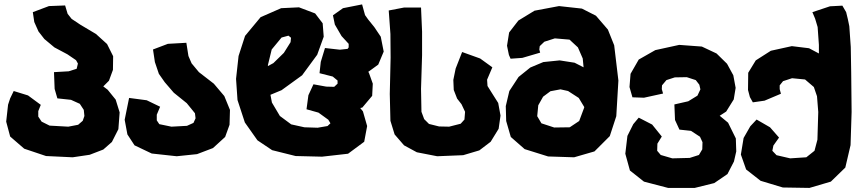

<svg xmlns="http://www.w3.org/2000/svg" viewBox="-20 -707 4014 894"><path d="M283.2 -681.6 208 -678.7 132.8 -650.4 139.6 -604.5 159.2 -560.5 186.5 -525.4 233.4 -486.3 293.9 -454.1 334 -426.8 342.8 -411.1 336.9 -386.7 299.8 -375 231.4 -371.1 234.4 -293 247.1 -249 310.5 -242.2 351.6 -223.6 370.1 -195.3 373 -167 365.2 -144.5 343.8 -126 297.9 -117.2 210.9 -122.1 173.8 -140.6 158.2 -164.1V-189.5L169.9 -218.8L110.4 -262.7L43.9 -283.2L27.3 -249L17.6 -219.7L8.8 -140.6L27.3 -71.3L92.8 -14.6L194.3 19.5L318.4 25.4L397.5 13.7L460.9 -10.7L501 -45.9L531.2 -105.5L537.1 -183.6L518.6 -243.2L481.4 -289.1L460.9 -304.7L487.3 -331.1L505.9 -381.8L506.8 -445.3L478.5 -502L426.8 -548.8L354.5 -591.8L313.5 -619.1L294.9 -642.6Z M847.7 -507.8 761.7 -502.9 692.4 -476.6 701.2 -418 719.7 -363.3 747.1 -324.2 789.1 -275.4 849.6 -226.6 887.7 -179.7 890.6 -156.2 880.9 -134.8 850.6 -121.1 778.3 -117.2 721.7 -128.9 710 -146.5V-172.9L725.6 -210L663.1 -240.2L581.1 -251L560.5 -149.4L573.2 -81.1L606.4 -30.3L686.5 7.8L802.7 20.5L897.5 10.7L971.7 -17.6L1028.3 -69.3L1048.8 -126L1050.8 -195.3L1024.4 -259.8L975.6 -317.4L906.2 -371.1L872.1 -412.1L857.4 -446.3Z M1657.2 -204.1 1667 -206.1 1712.9 -260.7 1715.8 -317.4 1697.3 -369.1 1694.3 -372.1 1741.2 -406.2 1766.6 -466.8 1752.9 -536.1 1722.7 -581.1 1694.3 -616.2 1679.7 -636.7 1666 -686.5 1577.1 -668.9 1530.3 -635.7 1539.1 -592.8 1570.3 -539.1 1603.5 -502.9V-486.3L1598.6 -479.5L1562.5 -475.6L1493.2 -483.4L1473.6 -418.9L1467.8 -366.2L1529.3 -350.6L1551.8 -332V-317.4L1536.1 -302.7L1499 -303.7L1439.5 -314.5L1416 -263.7L1407.2 -198.2L1462.9 -182.6L1508.8 -149.4L1518.6 -132.8L1504.9 -120.1L1459 -112.3L1397.5 -114.3L1335.9 -127.9L1283.2 -167L1246.1 -229.5L1239.3 -265.6L1291 -287.1L1386.7 -356.4L1457 -452.1L1487.3 -536.1L1482.4 -598.6L1447.3 -644.5L1372.1 -672.9L1289.1 -668.9L1193.4 -627L1121.1 -540L1090.8 -446.3L1079.1 -339.8L1085.9 -241.2L1120.1 -136.7L1178.7 -53.7L1247.1 -7.8L1356.4 19.5L1479.5 22.5L1600.6 8.8L1675.8 -46.9L1689.5 -120.1L1669.9 -188.5ZM1227.5 -399.4V-404.3L1245.1 -476.6L1291 -532.2L1323.2 -541L1335 -531.2L1333 -510.7L1301.8 -460.9L1252.9 -413.1Z M2136.7 15.6 2211.9 -6.8 2264.6 -46.9 2301.8 -107.4 2310.5 -168.9 2299.8 -227.5 2269.5 -275.4 2250 -306.6 2248 -335.9 2272.5 -393.6 2215.8 -434.6 2131.8 -464.8 2101.6 -387.7 2090.8 -335 2092.8 -288.1 2108.4 -248 2128.9 -221.7 2145.5 -186.5 2142.6 -150.4 2125 -130.9 2071.3 -117.2 2024.4 -118.2 1977.5 -129.9 1955.1 -152.3 1942.4 -186.5 1940.4 -293 1945.3 -450.2V-559.6L1940.4 -671.9H1861.3L1790 -658.2L1797.9 -548.8L1798.8 -438.5L1794.9 -269.5L1797.9 -144.5L1817.4 -81.1L1861.3 -30.3L1920.9 2L2015.6 20.5Z M2357.4 -433.6 2412.1 -437.5 2495.1 -461.9 2491.2 -476.6 2493.2 -492.2 2514.6 -512.7 2563.5 -528.3 2631.8 -522.5 2670.9 -486.3 2693.4 -434.6 2697.3 -393.6 2655.3 -415 2585.9 -425.8 2509.8 -418 2449.2 -392.6 2394.5 -348.6 2351.6 -283.2 2335 -212.9 2336.9 -143.6 2358.4 -69.3 2422.9 -12.7 2532.2 21.5 2653.3 25.4 2748 -2 2819.3 -73.2 2849.6 -166 2859.4 -332 2839.8 -496.1 2810.5 -569.3 2754.9 -633.8 2689.5 -667 2583 -678.7 2468.8 -657.2 2393.6 -611.3 2350.6 -555.7 2340.8 -494.1 2349.6 -451.2ZM2700.2 -209V-206.1L2676.8 -143.6L2632.8 -114.3L2560.5 -113.3L2501 -132.8L2481.4 -166L2486.3 -216.8L2508.8 -256.8L2543 -282.2L2589.8 -291L2625 -283.2L2674.8 -251Z M2924.8 -253.9 2978.5 -252 3067.4 -271.5 3061.5 -292 3062.5 -309.6 3083 -334 3122.1 -346.7 3177.7 -347.7 3219.7 -334 3236.3 -312.5 3241.2 -291 3227.5 -261.7 3184.6 -235.4 3120.1 -220.7 3123 -148.4 3143.6 -103.5 3197.3 -97.7 3239.3 -70.3 3251 -44.9 3250 -11.7 3234.4 14.6 3191.4 28.3 3110.4 30.3 3056.6 14.6 3040 -4.9 3041 -38.1 3061.5 -71.3 3016.6 -127 2954.1 -159.2 2928.7 -128.9 2901.4 -74.2 2891.6 8.8 2913.1 86.9 2978.5 138.7 3090.8 168H3214.8L3305.7 145.5L3367.2 103.5L3397.5 44.9L3408.2 -2L3406.2 -62.5L3370.1 -135.7L3331.1 -168L3361.3 -187.5L3396.5 -244.1L3405.3 -297.9L3394.5 -356.4L3365.2 -410.2L3316.4 -458L3248 -490.2L3142.6 -498L3031.2 -473.6L2954.1 -429.7L2916 -363.3L2911.1 -301.8Z M3485.4 -230.5 3540 -238.3 3616.2 -270.5 3610.4 -292V-309.6L3626 -329.1L3668 -342.8L3728.5 -336.9L3769.5 -301.8L3784.2 -258.8L3790 -185.5L3786.1 -56.6L3772.5 -4.9L3734.4 25.4L3659.2 30.3L3595.7 15.6L3576.2 -4.9L3581.1 -29.3L3607.4 -66.4L3565.4 -114.3L3502.9 -150.4L3473.6 -119.1L3442.4 -64.5L3429.7 12.7L3454.1 82L3521.5 134.8L3625 166L3749 168L3848.6 138.7L3916 73.2L3940.4 -31.2L3945.3 -185.5L3943.4 -369.1L3941.4 -488.3L3934.6 -585L3927.7 -618.2L3919.9 -650.4L3902.3 -680.7L3844.7 -677.7L3762.7 -650.4L3775.4 -620.1L3787.1 -581.1L3793 -498V-458L3747.1 -482.4L3667 -492.2L3569.3 -470.7L3499 -425.8L3463.9 -368.2L3462.9 -288.1L3471.7 -254.9Z"/></svg>

Font: MaokenAssortedSans-TC
Style: Regular
Weight: 500
Version: Version 0.83